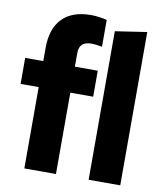

<svg xmlns="http://www.w3.org/2000/svg" viewBox="-85 -839 771 909"><g transform="rotate(10 300.0 -385.0)"><path d="M94 0V-391H7V-516H94V-580Q94 -672 141.5 -721Q189 -770 280 -770Q299 -770 320.5 -767Q342 -764 356 -760V-631Q338 -634 326.5 -635.5Q315 -637 304 -637Q275 -637 260.5 -623.5Q246 -610 246 -581V-516H356V-391H246V0ZM403 0V-714L555 -737V0Z"/></g></svg>

Font: Red Hat Mono
Style: Regular
Weight: 300
Monospace: yes
Designer: Pentagram, MCKL
Foundry: Pentagram, MCKL
Version: Version 1.023